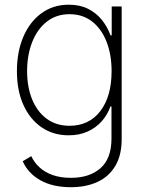

<svg xmlns="http://www.w3.org/2000/svg" viewBox="-20 -573 615 809"><path d="M278.8 215.8Q202.1 215.8 150.1 186.5Q98.1 157.2 75.7 106.4L111.8 85Q124 111.3 146.5 132.1Q168.9 152.8 201.9 164.6Q234.9 176.3 278.8 176.3Q357.4 176.3 403.6 135.5Q449.7 94.7 449.7 11.2V-124.5H445.3Q433.1 -89.4 408.4 -61.8Q383.8 -34.2 348.9 -18.6Q314 -2.9 269 -2.9Q204.6 -2.9 155.5 -36.4Q106.4 -69.8 78.9 -130.4Q51.3 -190.9 51.3 -272.9Q51.3 -355 78.4 -418.2Q105.5 -481.4 154.8 -517.3Q204.1 -553.2 270 -553.2Q316.9 -553.2 351.6 -535.6Q386.2 -518.1 409.7 -488.5Q433.1 -459 445.8 -423.8H450.7V-545.9H492.7V13.2Q492.7 81.1 465.8 126.2Q439 171.4 390.6 193.6Q342.3 215.8 278.8 215.8ZM272.9 -43Q355 -43 402.6 -104.7Q450.2 -166.5 450.2 -273.4Q450.2 -342.3 429.2 -396.5Q408.2 -450.7 368.7 -481.9Q329.1 -513.2 272.9 -513.2Q216.8 -513.2 176.8 -481.4Q136.7 -449.7 115.5 -395.3Q94.2 -340.8 94.2 -273.4Q94.2 -205.6 115.7 -153.6Q137.2 -101.6 177.2 -72.3Q217.3 -43 272.9 -43Z"/></svg>

Font: Inter Tight ExtraLight
Style: Regular
Weight: 250
Designer: Rasmus Andersson
Foundry: rsms
Version: Version 3.004